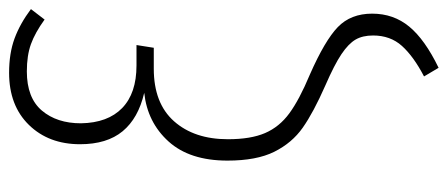

<svg xmlns="http://www.w3.org/2000/svg" viewBox="-301 -480 984 422"><g transform="rotate(-90 191.0 -269.0)"><path d="M382 -693 359 -663Q330 -684 305 -693Q280 -702 245 -702Q187 -702 159 -669Q131 -636 131 -583Q132 -524 164.5 -492.5Q197 -461 258 -461H303L297 -423H251Q175 -423 135.5 -378.5Q96 -334 96 -260Q96 -210 109.5 -178.5Q123 -147 153 -125Q183 -103 238 -80Q313 -47 342.5 -18.5Q372 10 372 57Q372 104 343.5 138.5Q315 173 253 203L234 171Q278 148 301 122.5Q324 97 324 59Q324 36 315 20.5Q306 5 283 -10.5Q260 -26 214 -46Q155 -72 121.5 -95.5Q88 -119 68.5 -158Q49 -197 49 -261Q49 -344 91 -390.5Q133 -437 198 -444Q142 -457 113.5 -491.5Q85 -526 85 -585Q85 -654 127.5 -697.5Q170 -741 242 -741Q285 -741 317.5 -729Q350 -717 382 -693Z"/></g></svg>

Font: Fira Sans Condensed ExtraLight
Style: Regular
Weight: 275
Width: 3
Designer: Carrois Corporate & Edenspiekermann AG
Foundry: Carrois Corporate GbR & Edenspiekermann AG
Version: Version 4.203